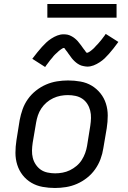

<svg xmlns="http://www.w3.org/2000/svg" viewBox="-20 -929 640 957"><path d="M254 8Q223 8 192.5 2.5Q162 -3 136.5 -18Q111 -33 93 -56Q75 -79 66 -107.5Q57 -136 57 -167Q57 -198 62 -230L78 -330Q83 -357 92.5 -384Q102 -411 119 -435Q136 -459 159.5 -477.5Q183 -496 209.5 -507.5Q236 -519 264 -523.5Q292 -528 319 -528Q351 -528 381.5 -522.5Q412 -517 437 -502Q462 -487 480.5 -464Q499 -441 508 -412.5Q517 -384 517 -353Q517 -322 512 -290L495 -190Q491 -163 481 -136Q471 -109 454 -85Q437 -61 413.5 -42.5Q390 -24 363.5 -12.5Q337 -1 309 3.5Q281 8 254 8ZM255 -65Q273 -65 292 -68.5Q311 -72 328.5 -80.5Q346 -89 361.5 -102Q377 -115 387.5 -131.5Q398 -148 404.5 -166Q411 -184 414 -202L430 -302Q433 -322 433.5 -341Q434 -360 429.5 -378Q425 -396 415 -411.5Q405 -427 390 -437Q375 -447 356.5 -451Q338 -455 318 -455Q300 -455 281.5 -451.5Q263 -448 245 -439.5Q227 -431 212 -418Q197 -405 186 -388.5Q175 -372 169 -354Q163 -336 160 -318L143 -218Q140 -198 139.5 -179Q139 -160 143.5 -142Q148 -124 158.5 -108.5Q169 -93 183.5 -83Q198 -73 217 -69Q236 -65 255 -65ZM205 -595 141 -636Q154 -653 166 -668Q178 -683 189 -695Q200 -707 210.5 -717Q221 -727 235.5 -736.5Q250 -746 265.5 -752Q281 -758 297 -758Q302 -758 307.5 -757.5Q313 -757 317.5 -756Q322 -755 327 -753Q332 -751 336.5 -748.5Q341 -746 345 -743.5Q349 -741 352.5 -738Q356 -735 360 -731.5Q364 -728 367 -724.5Q370 -721 373 -717Q376 -713 379 -709.5Q382 -706 384.5 -702.5Q387 -699 390.5 -694Q394 -689 397 -685Q400 -681 403 -677.5Q406 -674 408 -670Q410 -666 414 -666Q417 -666 420.5 -668Q424 -670 427.5 -672Q431 -674 435.5 -678Q440 -682 442 -683.5Q444 -685 446 -687Q448 -689 450.5 -691.5Q453 -694 455 -696.5Q457 -699 459.5 -701.5Q462 -704 465 -707Q468 -710 470.5 -713Q473 -716 476 -719.5Q479 -723 482 -726.5Q485 -730 488 -734Q491 -738 494 -742Q497 -746 500.5 -750.5Q504 -755 507 -760L570 -720Q557 -702 545.5 -687.5Q534 -673 523 -660.5Q512 -648 501.5 -638Q491 -628 476.5 -618.5Q462 -609 446.5 -603Q431 -597 415 -597Q410 -597 404.5 -598Q399 -599 394 -600Q389 -601 384.5 -602.5Q380 -604 375.5 -606.5Q371 -609 367 -611.5Q363 -614 359.5 -617Q356 -620 352 -623.5Q348 -627 344.5 -631Q341 -635 338 -638.5Q335 -642 332.5 -646Q330 -650 327.5 -653Q325 -656 321.5 -661Q318 -666 315 -670.5Q312 -675 309 -678Q306 -681 304 -685.5Q302 -690 297 -690Q295 -690 291 -687.5Q287 -685 284 -683Q281 -681 276.5 -677.5Q272 -674 270 -672Q268 -670 266 -668Q264 -666 261.5 -664Q259 -662 256.5 -659.5Q254 -657 251.5 -654.5Q249 -652 246.5 -649Q244 -646 241.5 -642.5Q239 -639 236 -636Q233 -633 230 -629Q227 -625 224 -621Q221 -617 218 -613Q215 -609 211.5 -604.5Q208 -600 205 -595ZM216 -841V-909H561V-841Z"/></svg>

Font: Iosevka SS04 Extended Oblique
Style: Regular
Weight: 400
Width: 7
Italic angle: -9°
Monospace: yes
Designer: Belleve Invis
Foundry: Belleve Invis
Version: Version 19.0.0; ttfautohint (v1.8.4)